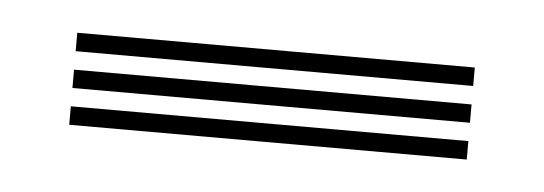

<svg xmlns="http://www.w3.org/2000/svg" viewBox="-24 -452 405 143"><g transform="rotate(5 178.5 -380.5)"><path d="M30 -401V-414.8H327.2V-401ZM30 -346V-359.8H327.2V-346ZM30 -373.5V-387.2H327.2V-373.5Z"/></g></svg>

Font: Big Shoulders Inline Text Thin
Style: Regular
Weight: 400
Version: Version 2.002